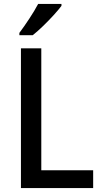

<svg xmlns="http://www.w3.org/2000/svg" viewBox="-20 -961 520 981"><path d="M87 0V-714H191V-91H456V0ZM294 -931Q280 -912 254 -883.5Q228 -855 199 -827Q170 -799 147 -781H79V-793Q103 -825 130 -866Q157 -907 175 -941H294Z"/></svg>

Font: Noto Sans Malayalam SemiCondensed Medium
Style: Regular
Weight: 500
Width: 4
Designer: Jelle Bosma - Monotype Design Team
Foundry: Monotype Imaging Inc.
Version: Version 2.104; ttfautohint (v1.8.4.7-5d5b)